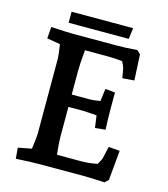

<svg xmlns="http://www.w3.org/2000/svg" viewBox="-120 -908 878 1006"><g transform="rotate(15 319.5 -405.0)"><path d="M55 -54 128 -68Q137 -133 137 -149V-557Q137 -577 128 -635L56 -647L61 -710Q151 -705 179 -705H414Q465 -705 528 -710L547 -692L554 -552L490 -547L481 -598Q479 -608 466 -633Q428 -638 386 -638H263Q256 -565 256 -527V-396H358Q374 -396 410 -402L419 -470L472 -465V-381Q472 -324 475 -264L419 -258L410 -324L388 -326L338 -329H256V-179Q256 -131 263 -71H397Q434 -71 481 -80Q497 -105 500 -118L514 -181L575 -176L560 -14L541 4Q465 0 427 0H201Q138 0 60 5ZM143 -815H477L469 -755H143Z"/></g></svg>

Font: Andada Pro
Style: Bold
Weight: 700
Designer: Carolina Giovagnoli
Foundry: Huerta Tipografica
Version: Version 3.005; ttfautohint (v1.8.4)